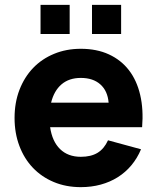

<svg xmlns="http://www.w3.org/2000/svg" viewBox="-20 -756 648 791"><path d="M359 -736H479V-616H359ZM147 -736H267V-616H147ZM313 -110Q355 -110 382 -126.5Q409 -143 425 -178L561 -141Q545.5 -104 521.2 -75Q497 -46 465.2 -26Q433.5 -6 395 4.5Q356.5 15 313 15Q252 15 201.8 -6Q151.5 -27 115.5 -64.8Q79.5 -102.5 59.8 -155Q40 -207.5 40 -270Q40 -333.5 60.2 -386Q80.5 -438.5 116.5 -476Q152.5 -513.5 202.8 -534.2Q253 -555 313 -555Q378.5 -555 428.5 -532Q478.5 -509 511 -467Q543.5 -425 557.5 -365.2Q571.5 -305.5 565.5 -232H186.5Q195 -173.5 227.5 -141.8Q260 -110 313 -110ZM427.5 -333Q423.5 -381.5 393.5 -408.2Q363.5 -435 313 -435Q264.5 -435 233.5 -408.5Q202.5 -382 190.5 -333Z"/></svg>

Font: Vela Sans ExtBd
Style: Regular
Weight: 800
Designer: Principal design: Mikhail Sharanda - project Manrope.
Design modification: Ravid Balaliev
Foundry: Mikhail Sharanda
Version: Version 1.001